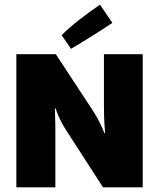

<svg xmlns="http://www.w3.org/2000/svg" viewBox="-20 -802 680 822"><path d="M244 -651 284 -593C339 -625 432 -684 461 -704L408 -782C352 -744 277 -687 244 -651ZM215 -338H218C233 -293 250 -265 266 -240L421 0H591V-570H425V-350C425 -320 425 -291 430 -232H427C405 -287 387 -314 370 -340L219 -570H50V0H217V-230C217 -257 217 -284 215 -338Z"/></svg>

Font: FilmFarsi Display
Style: Regular
Weight: 400
Designer: Borna Izadpanah
Foundry: Borna Izadpanah
Version: Version 1.000;PS 001.000;hotconv 1.0.88;makeotf.lib2.5.64775